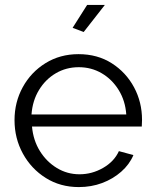

<svg xmlns="http://www.w3.org/2000/svg" viewBox="-20 -750 627 780"><path d="M300 10Q225 10 166 -27Q107 -64 73 -126Q39 -188 39 -262Q39 -335 72.5 -396Q106 -457 165 -493.5Q224 -530 299 -530Q376 -530 434 -493Q492 -456 524.5 -395.5Q557 -335 557 -263Q557 -247 556 -236H110Q115 -180 142 -136.5Q169 -93 211 -67.5Q253 -42 303 -42Q354 -42 399 -68Q444 -94 463 -136L522 -120Q506 -82 472.5 -52.5Q439 -23 395 -6.5Q351 10 300 10ZM108 -285H493Q489 -341 462 -384.5Q435 -428 393 -452.5Q351 -477 300 -477Q249 -477 207 -452.5Q165 -428 138.5 -384.5Q112 -341 108 -285ZM320 -620 275 -637 334 -730H406Z"/></svg>

Font: Raleway
Style: Regular
Weight: 400
Designer: Matt McInerney, Pablo Impallari, Rodrigo Fuenzalida
Foundry: Matt McInerney, Pablo Impallari, Rodrigo Fuenzalida
Version: Version 4.101;RELEASE